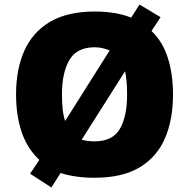

<svg xmlns="http://www.w3.org/2000/svg" viewBox="-20 -776 837 849"><path d="M745 -358Q745 -247 709.5 -164.5Q674 -82 597.5 -36Q521 10 398 10Q313 10 248 -11L207 53L113 -8L154 -69Q101 -118 76 -191.5Q51 -265 51 -359Q51 -470 88 -552.5Q125 -635 202 -680Q279 -725 399 -725Q494 -725 560 -698L597 -756L690 -700L650 -639Q700 -591 722.5 -519Q745 -447 745 -358ZM254 -358Q254 -324 257 -294.5Q260 -265 268 -241L465 -553Q451 -559 434 -563Q417 -567 399 -567Q320 -567 287 -511Q254 -455 254 -358ZM542 -358Q542 -419 533 -461L341 -158Q353 -155 367.5 -153Q382 -151 398 -151Q478 -151 510 -206Q542 -261 542 -358Z"/></svg>

Font: Noto Sans Lao Black
Style: Regular
Weight: 900
Designer: Monotype Design Team
Foundry: Monotype Imaging Inc.
Version: Version 2.003; ttfautohint (v1.8.4.7-5d5b)